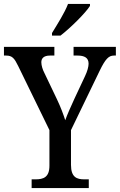

<svg xmlns="http://www.w3.org/2000/svg" viewBox="-22 -951 606 971"><path d="M241 -784V-771H284C336 -811 411 -886 433 -921V-931H322C305 -886 269 -830 241 -784ZM138 0H427V-44H404C367 -44 337 -54 337 -117V-293L482 -593C511 -653 528 -670 554 -670H564V-714H350V-670H370C405 -670 426 -659 426 -629C426 -614 420 -591 408 -566L355 -453C336 -411 318 -372 308 -343C298 -374 285 -409 266 -449L202 -583C194 -598 187 -620 187 -636C187 -655 198 -670 231 -670H253V-714H-2V-670H9C40 -670 51 -656 70 -617L228 -293V-113C228 -54 197 -44 158 -44H138Z"/></svg>

Font: Noto Serif Ethiopic Condensed Medium
Style: Regular
Weight: 500
Width: 3
Designer: Monotype Design Team
Foundry: Monotype Imaging Inc.
Version: Version 2.102